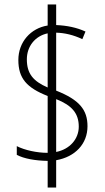

<svg xmlns="http://www.w3.org/2000/svg" viewBox="-20 -780 467 858"><path d="M193 58H231V-64C316 -79 371 -137 371 -216C371 -289 335 -334 231 -375V-634C269 -633 308 -624 348 -605L362 -639C323 -657 279 -666 231 -668V-760H193V-666C117 -654 62 -592 62 -512C62 -430 99 -388 193 -351V-97C145 -97 90 -109 55 -127V-88C87 -71 137 -62 193 -61ZM193 -389C129 -417 100 -450 100 -515C100 -572 136 -619 193 -631ZM231 -101V-337C302 -309 332 -273 332 -214C332 -159 292 -113 231 -101Z"/></svg>

Font: Kathrein 37 Thin Condensed
Style: Regular
Weight: 250
Width: 3
Designer: Lazydogs Typefoundry, based on Open Sans by Ascender Corporation
Foundry: Lazydogs Typefoundry
Version: Version 1.003;PS 001.003;hotconv 1.0.88;makeotf.lib2.5.64775